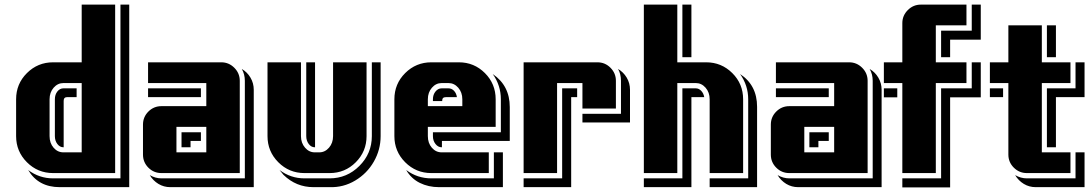

<svg xmlns="http://www.w3.org/2000/svg" viewBox="-20 -750 4720 832"><path d="M540 61H238.8Q146 61 102.1 -13.2Q150.4 22.9 210 22.9H502V-730H540ZM479 0H210Q143.6 0 96.7 -46.9Q49.8 -93.8 49.8 -160.2V-319.8Q49.8 -386.7 96.7 -433.3Q143.6 -480 210 -480H334V-730H479ZM334 -89.8V-390.1H254.9Q230 -390.1 212.4 -369.9Q194.8 -349.6 194.8 -319.8V-160.2Q194.8 -129.9 212.2 -109.9Q229.5 -89.8 254.9 -89.8ZM312 -329.1H271Q255.9 -329.1 255.9 -313V-111.8H254.9Q239.3 -111.8 228.5 -126Q217.8 -140.1 217.8 -160.2V-319.8Q217.8 -339.8 228.5 -353.5Q239.3 -367.2 254.9 -367.2H312Z M1079.6 61H717.8Q689.9 61 666.5 46.9Q643.1 32.7 628.9 8.8Q653.3 22.9 679.7 22.9H1041V-399.9Q1041 -428.2 1027.8 -451.2Q1051.3 -437.5 1065.4 -413.6Q1079.6 -389.6 1079.6 -360.8ZM1019 0H679.7Q646.5 0 623 -23.4Q599.6 -46.9 599.6 -80.1V-210Q599.6 -243.2 623 -266.6Q646.5 -290 679.7 -290H874V-390.1H621.6V-480H939Q971.7 -480 995.4 -456.3Q1019 -432.6 1019 -399.9ZM874 -89.8V-200.2H744.6V-89.8ZM850.6 -139.2H805.7V-111.8H766.6V-176.8H850.6ZM850.6 -329.1H621.6V-367.2H850.6Z M1629.4 -160.2Q1629.4 -101.1 1599.9 -49.6Q1570.3 2 1519 32.5Q1467.8 63 1408.2 61H1338.4Q1263.2 61 1208.5 7.8Q1195.8 -6.8 1191.4 -13.2Q1239.7 22.9 1299.3 22.9H1408.2Q1483.4 22.9 1537.4 -31Q1591.3 -85 1591.3 -160.2V-480H1629.4ZM1568.4 -160.2Q1568.4 -93.8 1521.7 -46.9Q1475.1 0 1408.2 0H1299.3Q1232.9 0 1186 -46.9Q1139.2 -93.8 1139.2 -160.2V-480H1284.2V-160.2Q1284.2 -130.4 1301.8 -110.1Q1319.3 -89.8 1344.2 -89.8H1363.3Q1388.2 -89.8 1405.8 -110.1Q1423.3 -130.4 1423.3 -160.2V-480H1568.4ZM1345.2 -111.8H1344.2Q1328.6 -111.8 1317.9 -126Q1307.1 -140.1 1307.1 -160.2V-480H1345.2Z M2159.2 61H1882.3Q1836.4 61 1799.1 42.5Q1761.7 23.9 1740.2 -13.2Q1788.6 22.9 1849.1 22.9H2120.1V-89.8H2159.2ZM2189 -139.2H1895V-111.8H1894Q1878.4 -111.8 1867.2 -126Q1856 -140.1 1856 -160.2V-176.8H2150.4V-319.8Q2150.4 -379.9 2115.2 -429.2Q2189 -378.9 2189 -286.1ZM2098.1 0H1849.1Q1782.7 0 1735.8 -46.9Q1689 -93.8 1689 -160.2V-319.8Q1689 -386.7 1735.8 -433.3Q1782.7 -480 1849.1 -480H1968.3Q2034.7 -480 2081.3 -433.3Q2127.9 -386.7 2127.9 -319.8V-200.2H1834V-160.2Q1834 -129.9 1851.3 -109.9Q1868.7 -89.8 1894 -89.8H2098.1ZM1983.4 -290V-319.8Q1983.4 -349.6 1965.8 -369.9Q1948.2 -390.1 1923.3 -390.1H1894Q1869.1 -390.1 1851.6 -369.9Q1834 -349.6 1834 -319.8V-290ZM1960 -329.1H1913.1Q1903.8 -329.1 1899.9 -325.2Q1896 -321.3 1896 -312H1856V-319.8Q1856 -339.8 1867.2 -353.5Q1878.4 -367.2 1894 -367.2H1923.3Q1937.5 -367.2 1947.5 -356.4Q1957.5 -345.7 1960 -329.1Z M2710 -219.2H2503.9V-256.8H2670.9V-399.9Q2670.9 -429.2 2658.2 -451.2Q2681.6 -437.5 2695.8 -413.6Q2710 -389.6 2710 -360.8ZM2648.9 -279.8H2503.9V-390.1H2394V0H2249V-480H2568.8Q2602.1 -480 2625.5 -456.3Q2648.9 -432.6 2648.9 -399.9ZM2481 -329.1H2455.1V61H2249V22.9H2416V-367.2H2481Z M3260.7 61H3055.2V22.9H3222.2V-319.8Q3222.2 -379.9 3187 -429.2Q3260.7 -380.9 3260.7 -287.1ZM3200.2 0H3055.2V-319.8Q3055.2 -349.6 3037.6 -369.9Q3020 -390.1 2995.1 -390.1H2915V0H2770V-730H2915V-480H3040Q3106.4 -480 3153.3 -433.3Q3200.2 -386.7 3200.2 -319.8ZM3031.7 -329.1H2976.1V61H2770V22.9H2937V-367.2H2995.1Q3008.3 -367.2 3018.6 -356.4Q3028.8 -345.7 3031.7 -329.1ZM2976.1 -502H2937V-730H2976.1Z M3800.3 61H3438.5Q3410.6 61 3387.2 46.9Q3363.8 32.7 3349.6 8.8Q3374 22.9 3400.4 22.9H3761.7V-399.9Q3761.7 -428.2 3748.5 -451.2Q3772 -437.5 3786.1 -413.6Q3800.3 -389.6 3800.3 -360.8ZM3739.7 0H3400.4Q3367.2 0 3343.8 -23.4Q3320.3 -46.9 3320.3 -80.1V-210Q3320.3 -243.2 3343.8 -266.6Q3367.2 -290 3400.4 -290H3594.7V-390.1H3342.3V-480H3659.7Q3692.4 -480 3716.1 -456.3Q3739.7 -432.6 3739.7 -399.9ZM3594.7 -89.8V-200.2H3465.3V-89.8ZM3571.3 -139.2H3526.4V-111.8H3487.3V-176.8H3571.3ZM3571.3 -329.1H3342.3V-367.2H3571.3Z M3868.2 -328.1H3810.1V-367.2H3868.2ZM4230 -328.1H4097.2V62H3890.1V22.9H4058.1V-367.2H4190.9V-480H4230ZM4168 -390.1H4035.2V0H3890.1V-390.1H3810.1V-480H3890.1V-649.9Q3890.1 -682.6 3913.8 -706.3Q3937.5 -730 3970.2 -730H4168V-640.1H4035.2V-480H4168ZM4230 -578.1H4097.2V-502H4058.1V-617.2H4190.9V-730H4230Z M4679.7 61H4467.8Q4439.9 61 4416.5 46.9Q4393.1 32.7 4378.9 8.8Q4403.3 22.9 4429.7 22.9H4640.6V-89.8H4679.7ZM4679.7 -329.1H4555.7V-111.8H4516.6V-367.2H4640.6V-480H4679.7ZM4618.7 0H4429.7Q4397 0 4373.3 -23.4Q4349.6 -46.9 4349.6 -80.1V-390.1H4269.5V-480H4349.6V-640.1H4494.6V-480H4618.7V-390.1H4494.6V-89.8H4618.7ZM4326.7 -329.1H4269.5V-367.2H4326.7ZM4555.7 -502H4516.6V-640.1H4555.7Z"/></svg>

Font: Laconic
Style: Shadow
Weight: 900
Width: 6
Designer: Robby Woodard
Version: Version 1.000